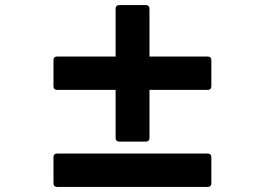

<svg xmlns="http://www.w3.org/2000/svg" viewBox="-20 -734 1040 754"><path d="M204 -381H434V-192C434 -183 439 -178 448 -178H553C562 -178 567 -183 567 -192V-381H796C805 -381 810 -386 810 -395V-498C810 -507 805 -512 796 -512H567V-700C567 -709 562 -714 553 -714H448C439 -714 434 -709 434 -700V-512H204C195 -512 190 -507 190 -498V-395C190 -386 195 -381 204 -381ZM204 0H796C805 0 810 -5 810 -14V-117C810 -126 805 -131 796 -131H204C195 -131 190 -126 190 -117V-14C190 -5 195 0 204 0Z"/></svg>

Font: LINE Seed JP App_OTF Bold
Style: Regular
Weight: 700
Designer: LINE & Fontrix & Fontworks
Version: Version 1.009